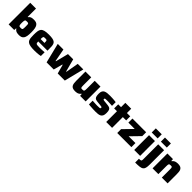

<svg xmlns="http://www.w3.org/2000/svg" viewBox="455 -2606 4669 4669"><g transform="rotate(45 2790.0 -271.5)"><path d="M413 8Q384 8 355.5 3Q327 -2 303 -16.5Q279 -31 262 -60H252L248 0H56V-743H255V-457H265Q284 -484 307 -496.5Q330 -509 357 -513Q384 -517 412 -517Q457 -517 489.5 -505Q522 -493 543 -463.5Q564 -434 574 -383Q584 -332 584 -253Q584 -176 574.5 -125Q565 -74 544 -45Q523 -16 490.5 -4Q458 8 413 8ZM320 -146Q344 -146 357.5 -149Q371 -152 377 -162Q383 -172 384.5 -194.5Q386 -217 386 -255Q386 -293 384.5 -315.5Q383 -338 377 -348Q371 -358 357.5 -361Q344 -364 320 -364Q295 -364 282 -359.5Q269 -355 264 -339Q259 -324 257 -304Q255 -284 255 -255Q255 -226 256.5 -205Q258 -184 264 -171Q269 -155 282 -150.5Q295 -146 320 -146Z M947 8Q866 8 813.5 -1Q761 -10 730.5 -29.5Q700 -49 686 -79.5Q672 -110 668 -153.5Q664 -197 664 -254Q664 -325 671 -375Q678 -425 702.5 -456.5Q727 -488 780.5 -503Q834 -518 926 -518Q1000 -518 1047 -509.5Q1094 -501 1121 -482Q1148 -463 1159.5 -432Q1171 -401 1173.5 -357Q1176 -313 1176 -254V-216H858Q858 -186 862 -169Q866 -152 879 -144.5Q892 -137 919.5 -134.5Q947 -132 994 -132Q1014 -132 1040.5 -133Q1067 -134 1096.5 -136Q1126 -138 1154 -140V-11Q1133 -5 1098.5 -1Q1064 3 1024.5 5.5Q985 8 947 8ZM991 -280V-299Q991 -331 989 -350Q987 -369 980 -378Q973 -387 959.5 -389Q946 -391 925 -391Q903 -391 889.5 -388.5Q876 -386 869.5 -377Q863 -368 860.5 -349Q858 -330 858 -298H1009Z M1362 0 1236 -510H1430L1492 -179H1503L1587 -510H1767L1854 -179H1865L1923 -510H2115L1988 0H1744L1681 -233H1670L1607 0Z M2350 8Q2295 8 2263 -5.5Q2231 -19 2215 -45.5Q2199 -72 2193.5 -110Q2188 -148 2188 -196V-510H2387V-241Q2387 -207 2389 -188Q2391 -169 2396 -160Q2401 -151 2413 -149Q2425 -147 2444 -147Q2466 -147 2478.5 -150.5Q2491 -154 2496.5 -163.5Q2502 -173 2504 -191.5Q2506 -210 2506 -240V-510H2705V0H2514L2510 -60H2500Q2482 -34 2458 -19Q2434 -4 2406 2Q2378 8 2350 8Z M3044 8Q3008 8 2966 6Q2924 4 2884.5 1Q2845 -2 2813 -5V-133Q2833 -132 2854.5 -130.5Q2876 -129 2898 -128Q2920 -127 2939 -126Q2958 -125 2974 -125Q3026 -125 3048.5 -127.5Q3071 -130 3076.5 -136.5Q3082 -143 3082 -155Q3082 -167 3079 -172Q3076 -177 3064.5 -179.5Q3053 -182 3027 -185L2897 -199Q2852 -204 2830.5 -225.5Q2809 -247 2802.5 -282Q2796 -317 2796 -362Q2796 -418 2814 -449.5Q2832 -481 2864 -495.5Q2896 -510 2938.5 -514Q2981 -518 3029 -518Q3065 -518 3104 -516Q3143 -514 3177.5 -511Q3212 -508 3234 -504V-377Q3205 -379 3175.5 -380.5Q3146 -382 3122 -383.5Q3098 -385 3083 -385Q3036 -385 3013.5 -383.5Q2991 -382 2984.5 -376Q2978 -370 2978 -357Q2978 -347 2980 -341.5Q2982 -336 2992.5 -333.5Q3003 -331 3027 -328L3148 -315Q3184 -311 3210.5 -299.5Q3237 -288 3250.5 -256Q3264 -224 3264 -159Q3264 -99 3247 -65Q3230 -31 3200 -15.5Q3170 0 3130 4Q3090 8 3044 8Z M3412 0V-370H3315V-510H3412V-658H3614V-510H3728V-370H3614V0Z M3791 0V-132L4022 -370H3804V-510H4275V-377L4044 -140H4277V0Z M4375 -602V-743H4579V-602ZM4375 0V-510H4578V0Z M4690 -602V-743H4894V-602ZM4607 200V70Q4647 70 4664 64.5Q4681 59 4685.5 47.5Q4690 36 4690 18V-510H4893V-18Q4893 56 4881.5 100Q4870 144 4840 165.5Q4810 187 4753.5 193.5Q4697 200 4607 200Z M5006 0V-510H5198L5202 -450H5212Q5230 -477 5254 -491.5Q5278 -506 5306 -512Q5334 -518 5361 -518Q5416 -518 5448 -504.5Q5480 -491 5496.5 -464.5Q5513 -438 5518 -400.5Q5523 -363 5523 -314V0H5324V-269Q5324 -303 5322.5 -322Q5321 -341 5315.5 -350Q5310 -359 5298 -361Q5286 -363 5267 -363Q5246 -363 5233 -359.5Q5220 -356 5214.5 -346.5Q5209 -337 5207 -318.5Q5205 -300 5205 -270V0Z"/></g></svg>

Font: Saira SemiExpanded ExtraBold
Style: Regular
Weight: 800
Width: 6
Designer: Hector Gatti with collaboration of the Omnibus-Type team
Foundry: Omnibus-Type
Version: Version 1.101